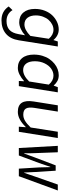

<svg xmlns="http://www.w3.org/2000/svg" viewBox="842 -1404 789 2512"><g transform="rotate(90 1236.0 -147.5)"><path d="M244.1 227.1Q127.4 227.1 64 132.8L111.8 83Q160.6 161.1 254.9 161.1Q327.1 161.1 369.6 123.8Q412.1 86.4 426.8 0L440.9 -81.1Q405.3 -47.9 359.6 -26.4Q314 -4.9 271 -4.9Q189.9 -4.9 143.1 -59.8Q96.2 -114.7 96.2 -210.9Q96.2 -280.3 119.6 -339.8Q143.1 -399.4 181.2 -438.5Q219.2 -477.5 267.3 -499.8Q315.4 -522 365.2 -522Q444.8 -522 503.9 -452.1V-453.1L522 -509.8H587.9L506.8 0Q489.7 110.4 421.4 168.7Q353 227.1 244.1 227.1ZM299.8 -73.2Q370.1 -73.2 449.2 -150.9L486.8 -392.1Q435.1 -453.1 368.2 -453.1Q333.5 -453.1 299.8 -436Q266.1 -418.9 239.7 -389.2Q213.4 -359.4 197.3 -315.4Q181.2 -271.5 181.2 -222.2Q181.2 -153.3 212.2 -113.3Q243.2 -73.2 299.8 -73.2Z M868.7 13.2Q786.6 13.2 740.2 -42.2Q693.8 -97.7 693.8 -196.8Q693.8 -255.4 709.2 -307.6Q724.6 -359.9 751.2 -398.4Q777.8 -437 812.3 -465.3Q846.7 -493.7 885.5 -507.8Q924.3 -522 963.4 -522Q1005.4 -522 1037.4 -505.4Q1069.3 -488.8 1099.6 -455.1L1119.6 -509.8H1187.5L1106.4 0H1038.6L1042.5 -67.9H1039.6Q1001 -32.7 956.1 -9.8Q911.1 13.2 868.7 13.2ZM896.5 -56.2Q968.3 -56.2 1045.4 -134.8L1086.4 -392.1Q1034.7 -453.1 968.8 -453.1Q920.4 -453.1 877.7 -422.9Q835 -392.6 807.9 -335.9Q780.8 -279.3 780.8 -209Q780.8 -137.2 810.8 -96.7Q840.8 -56.2 896.5 -56.2Z M1443.4 13.2Q1357.4 13.2 1324.2 -38.6Q1291 -90.3 1307.1 -192.9L1357.4 -509.8H1439.5L1391.1 -204.1Q1378.9 -128.4 1399.4 -93.3Q1419.9 -58.1 1480 -58.1Q1521 -58.1 1559.3 -80.6Q1597.7 -103 1647.5 -154.8L1703.1 -509.8H1785.2L1704.1 0H1637.2L1644 -89.8H1640.1Q1540.5 13.2 1443.4 13.2Z M1916 0 1887.7 -509.8H1971.7L1982.9 -210.9Q1986.3 -131.3 1984.9 -69.8H1988.8Q1991.2 -76.2 2010.3 -129.6Q2029.3 -183.1 2040 -210.9L2143.1 -481.9H2212.9L2230 -210.9Q2232.9 -162.1 2236.8 -69.8H2240.7Q2249.5 -94.7 2265.4 -141.6Q2281.2 -188.5 2289.1 -210.9L2394 -509.8H2471.7L2284.7 0H2186L2169.9 -264.2Q2168.9 -288.6 2168 -337.4Q2167 -386.2 2166 -411.1H2161.6Q2157.2 -397.9 2140.6 -347.4Q2124 -296.9 2111.8 -263.2L2013.7 0Z"/></g></svg>

Font: Office Code Pro Italic
Style: Regular
Weight: 400
Italic angle: -9°
Designer: Nathan Rutzky & Paul D. Hunt
Foundry: Adobe Systems Incorporated
Version: Version 1.004;PS 001.004;hotconv 1.0.70;makeotf.lib2.5.58329